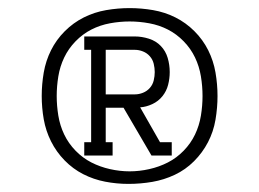

<svg xmlns="http://www.w3.org/2000/svg" viewBox="-20 -912 640 474"><path d="M188 -528V-561H205V-789H188V-822H313Q330 -822 347.5 -816.5Q365 -811 377 -798.5Q389 -786 394 -769Q399 -752 399 -734Q399 -718 395 -702.5Q391 -687 381 -674.5Q371 -662 356 -655Q341 -648 326 -647L375 -561H404V-528H354L285 -646H241V-561H258V-528ZM313 -679Q323 -679 333 -683Q343 -687 350 -695Q357 -703 359.5 -713.5Q362 -724 362 -734Q362 -744 359.5 -754.5Q357 -765 350 -773Q343 -781 333 -785Q323 -789 313 -789H241V-679ZM297 -458Q268 -458 239.5 -463.5Q211 -469 185.5 -482Q160 -495 139.5 -516Q119 -537 106 -563Q93 -589 88 -617.5Q83 -646 83 -675Q83 -704 88 -733Q93 -762 106 -788Q119 -814 140 -835Q161 -856 187 -869Q213 -882 242 -887Q271 -892 300 -892Q329 -892 358 -887Q387 -882 413 -869Q439 -856 460 -835Q481 -814 494 -788Q507 -762 512 -733Q517 -704 517 -675Q517 -646 512 -616.5Q507 -587 493.5 -561Q480 -535 459 -514Q438 -493 411.5 -480.5Q385 -468 356 -463Q327 -458 297 -458ZM300 -489Q324 -489 348.5 -494.5Q373 -500 394.5 -511Q416 -522 433.5 -540Q451 -558 461.5 -580Q472 -602 476 -626.5Q480 -651 480 -675Q480 -699 476 -723.5Q472 -748 461.5 -770Q451 -792 433.5 -810Q416 -828 394.5 -839Q373 -850 348.5 -854.5Q324 -859 300 -859Q276 -859 251.5 -854.5Q227 -850 205.5 -839Q184 -828 166.5 -810Q149 -792 138.5 -770Q128 -748 124 -723.5Q120 -699 120 -675Q120 -651 124 -626.5Q128 -602 138.5 -580Q149 -558 166.5 -540Q184 -522 205.5 -511Q227 -500 251.5 -494.5Q276 -489 300 -489Z"/></svg>

Font: Iosevka Slab XLtEx
Style: Regular
Weight: 200
Width: 7
Monospace: yes
Designer: Belleve Invis
Foundry: Belleve Invis
Version: Version 11.1.0; ttfautohint (v1.8.3)